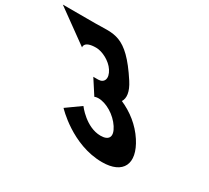

<svg xmlns="http://www.w3.org/2000/svg" viewBox="-523 -962 1299 1194"><g transform="rotate(30 126.5 -365.0)"><path d="M-145.3 -557C-145.3 -557 -156.7 -599.5 -68.3 -599.5C-23.2 -599.5 39.3 -567.2 68.5 -522.2C101.6 -471.2 84.1 -433.8 41.6 -433.8H6.8L74.5 -329.2C74.5 -329.2 84.8 -334.3 101.8 -334.3C157.9 -334.3 230.5 -291.8 269.6 -231.5C308.1 -172 287.1 -138.8 228.4 -138.8C123 -138.8 44.3 -245.9 44.3 -245.9L-56.8 -173.7C-56.8 -173.7 102.6 -1.1 318.5 -1.1C468.9 -1.1 516.4 -97.2 429.4 -231.5C381.5 -305.4 311.9 -359 236.1 -392.1C255 -421.9 250.2 -466.1 212.8 -523.9C59.2 -761 -16.3 -727.9 -149.7 -727.9H-381.8Z"/></g></svg>

Font: Hussar
Style: BdOpOblSeven
Weight: 700
Foundry: Cannot Into Space Fonts
Version: Version 2.00